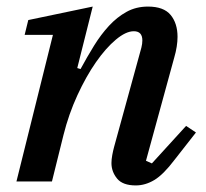

<svg xmlns="http://www.w3.org/2000/svg" viewBox="-20 -552 626 584"><path d="M393 12Q353 12 336 -9Q319 -30 319 -56Q319 -67 321.5 -80.5Q324 -94 327 -105L410 -407Q413 -419 413 -429Q413 -457 387 -457Q363 -457 332.5 -431.5Q302 -406 272 -363Q242 -320 215.5 -262.5Q189 -205 173 -141L138 0H30L141 -446H55L66 -491L262 -532L215 -345L225 -342Q245 -379 266 -413Q287 -447 311.5 -473.5Q336 -500 365 -516Q394 -532 430 -532Q478 -532 499 -506.5Q520 -481 520 -440Q520 -426 517.5 -410Q515 -394 510 -377L424 -63L442 -55L546 -169L576 -149L511 -66Q477 -21 449.5 -4.5Q422 12 393 12Z"/></svg>

Font: IBM Plex Serif Medm
Style: Italic
Weight: 500
Italic angle: -14°
Designer: Mike Abbink, Paul van der Laan, Pieter van Rosmalen
Foundry: Bold Monday
Version: Version 3.001